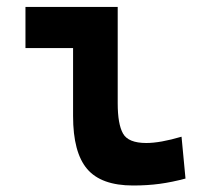

<svg xmlns="http://www.w3.org/2000/svg" viewBox="-20 -538 626 567"><path d="M373 9.8Q278.8 9.8 237.3 -39.1Q195.8 -87.9 195.8 -195.3V-517.6H327.6V-232.9Q327.6 -171.4 343.3 -143.6Q358.9 -115.7 412.1 -115.7Q453.1 -115.7 516.1 -134.3L527.8 -10.7Q487.8 0 451.4 4.9Q415 9.8 373 9.8ZM55.2 -396V-517.6H218.8V-396Z"/></svg>

Font: Cascadia Code
Style: Regular
Weight: 400
Monospace: yes
Designer: Aaron Bell
Foundry: Saja Typeworks
Version: Version 2106.017